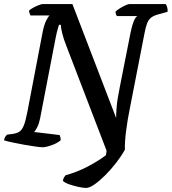

<svg xmlns="http://www.w3.org/2000/svg" viewBox="-32 -724 844 944"><path d="M391 200Q377 200 354 195Q331 190 309 182.5Q287 175 277 165Q279 155 283 148Q287 141 290 138Q350 121 401 94Q452 67 489 39L492 17L294 -499Q280 -534 273.5 -562Q267 -590 267 -602H258Q257 -598 252.5 -583.5Q248 -569 242 -540L165 -141Q160 -116 151 -98.5Q142 -81 136 -75L261 -60Q263 -56 265 -49Q267 -42 266 -34Q248 -19 220.5 -9.5Q193 0 177 0Q168 0 142.5 -3.5Q117 -7 86 -12.5Q55 -18 27.5 -24Q0 -30 -12 -34Q-11 -44 -6 -51.5Q-1 -59 3 -62L33 -66Q52 -69 64 -77Q76 -85 85 -107Q94 -129 103 -176L178 -568Q185 -603 195.5 -623.5Q206 -644 212 -648H118Q116 -652 113.5 -658Q111 -664 111 -672Q118 -679 132 -686.5Q146 -694 159 -699Q172 -704 178 -704H324L539 -144Q539 -165 541.5 -198Q544 -231 557 -296L610 -564Q624 -633 643 -645H543Q541 -647 538.5 -653Q536 -659 536 -667Q543 -674 556.5 -682.5Q570 -691 584 -697.5Q598 -704 603 -704H783Q787 -699 790 -688Q793 -677 792 -666L745 -653Q723 -647 710.5 -637Q698 -627 691 -608.5Q684 -590 678 -558L607 -194Q595 -136 588 -81Q581 -26 582 12Q565 43 539.5 76Q514 109 486 137Q458 165 433 182.5Q408 200 391 200Z"/></svg>

Font: Texturina 72pt 72pt SemiBold
Style: Italic
Weight: 600
Italic angle: -11°
Designer: Guillermo Torres Carreño
Foundry: Omnibus-Type
Version: Version 1.002; ttfautohint (v1.8.3)